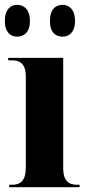

<svg xmlns="http://www.w3.org/2000/svg" viewBox="-26 -776 367 796"><path d="M234 -624C259 -624 285 -641 285 -689C285 -738 259 -756 234 -756C205 -756 181 -738 181 -689C181 -641 205 -624 234 -624ZM45 -624C72 -624 98 -641 98 -689C98 -738 72 -756 45 -756C19 -756 -6 -738 -6 -689C-6 -641 19 -624 45 -624ZM12 0H304V-10H294C260 -10 236 -24 236 -80V-536H8V-526H23C56 -526 81 -512 81 -459V-82C81 -25 58 -10 23 -10H12Z"/></svg>

Font: Noto Serif Display Condensed ExtraBold
Style: Regular
Weight: 800
Width: 3
Designer: Monotype Design Team
Foundry: Monotype Imaging Inc.
Version: Version 2.009